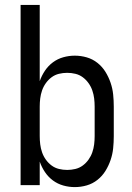

<svg xmlns="http://www.w3.org/2000/svg" viewBox="-20 -755 540 783"><path d="M285 8Q261 8 238 1.5Q215 -5 196 -19Q177 -33 163.5 -53Q150 -73 142 -96V0H64V-735H142V-424Q150 -447 163.5 -467Q177 -487 196 -501Q215 -515 238 -521.5Q261 -528 285 -528Q310 -528 334 -521Q358 -514 377.5 -498.5Q397 -483 410 -462Q423 -441 431 -417.5Q439 -394 441.5 -369.5Q444 -345 444 -320V-200Q444 -175 441.5 -150.5Q439 -126 431 -102.5Q423 -79 410 -58Q397 -37 377.5 -21.5Q358 -6 334 1Q310 8 285 8ZM254 -62Q271 -62 287.5 -66Q304 -70 317.5 -80Q331 -90 341 -104Q351 -118 356.5 -134Q362 -150 364 -166.5Q366 -183 366 -200V-320Q366 -337 364 -353.5Q362 -370 356.5 -386Q351 -402 341 -416Q331 -430 317.5 -440Q304 -450 287.5 -454Q271 -458 254 -458Q237 -458 220.5 -454Q204 -450 190.5 -440Q177 -430 167 -416Q157 -402 151.5 -386Q146 -370 144 -353.5Q142 -337 142 -320V-200Q142 -183 144 -166.5Q146 -150 151.5 -134Q157 -118 167 -104Q177 -90 190.5 -80Q204 -70 220.5 -66Q237 -62 254 -62Z"/></svg>

Font: Huly
Style: Regular
Weight: 400
Designer: Belleve Invis
Foundry: Belleve Invis
Version: Version 33.2.5; ttfautohint (v1.8.4)